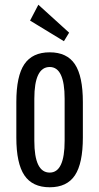

<svg xmlns="http://www.w3.org/2000/svg" viewBox="-20 -776 419 811"><path d="M190 15Q117 15 83 -35.5Q49 -86 49 -195V-345Q49 -455 83 -505Q117 -555 190 -555Q263 -555 296.5 -504.5Q330 -454 330 -345V-195Q330 -86 296.5 -35.5Q263 15 190 15ZM253 -181V-359Q253 -493 190 -493Q125 -493 125 -359V-181Q125 -47 190 -47Q253 -47 253 -181ZM272 -638 250 -602 107 -689 142 -756Z"/></svg>

Font: Pathway Gothic One
Style: Regular
Weight: 400
Version: Version 1.003; ttfautohint (v1.8.4.7-5d5b);gftools[0.9.26]